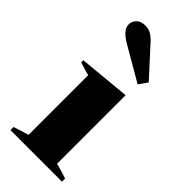

<svg xmlns="http://www.w3.org/2000/svg" viewBox="-255 -863 917 917"><g transform="rotate(45 204.0 -404.5)"><path d="M133 -684Q102 -702 87 -719.5Q72 -737 72 -758Q72 -777 87.5 -793Q103 -809 133 -809Q159 -809 178.5 -795Q198 -781 209 -767L336 -628L305 -584ZM30 -21Q61 -32 107 -45V-448Q88 -452 40 -468V-482L301 -507V-44Q324 -39 378 -21V0H30Z"/></g></svg>

Font: Trirong Black
Style: Regular
Weight: 900
Designer: Katatrad Team
Foundry: CadsonDemak
Version: Version 1.001